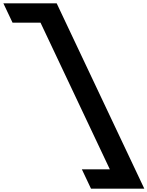

<svg xmlns="http://www.w3.org/2000/svg" viewBox="-367 -880 891 1160"><path d="M127.6 143 182.9 260H504.9L-24.6 -860H-346.6L-291.2 -743H-122.2L296.6 143Z"/></svg>

Font: Hussar
Style: BdOpOblFive
Weight: 700
Foundry: Cannot Into Space Fonts
Version: Version 2.00